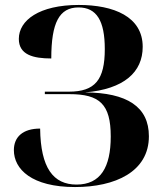

<svg xmlns="http://www.w3.org/2000/svg" viewBox="-20 -744 657 775"><path d="M283 11C444 11 581 -50 581 -194C581 -313 493 -370 323 -371C481 -384 556 -453 556 -555C556 -677 439 -724 298 -724C138 -724 56 -662 56 -587C56 -523 114 -508 187 -508C187 -652 219 -714 297 -714C370 -714 403 -660 403 -546C403 -422 364 -374 258 -374H161V-364H260C382 -364 427 -324 427 -193C427 -69 386 1 289 1C195 1 144 -66 142 -225C72 -225 36 -191 36 -138C36 -61 108 11 283 11Z"/></svg>

Font: Noto Serif Display
Style: Bold
Weight: 700
Designer: Monotype Design Team
Foundry: Monotype Imaging Inc.
Version: Version 2.009